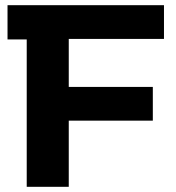

<svg xmlns="http://www.w3.org/2000/svg" viewBox="-20 -720 679 740"><path d="M245 -570V-385H569V-255H245V0H83V-568H9V-700H612V-570Z"/></svg>

Font: mBank
Style: Bold
Weight: 700
Designer: Julieta Ulanovsky
Foundry: Julieta Ulanovsky
Version: Version 7.200